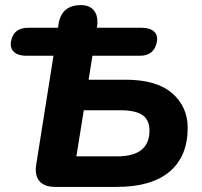

<svg xmlns="http://www.w3.org/2000/svg" viewBox="-20 -734 795 754"><path d="M197 0Q155 0 135.5 -22Q116 -44 122 -86L190 -515H83Q52 -515 35.5 -529.5Q19 -544 23 -570Q32 -625 91 -625H208L210 -640Q222 -714 298 -714Q333 -714 350 -691.5Q367 -669 361 -628L360 -625H536Q568 -625 584.5 -610.5Q601 -596 596 -570Q586 -515 529 -515H343L328 -421H472Q595 -421 656 -368Q717 -315 717 -232Q717 -120 646 -60Q575 0 438 0ZM280 -120H440Q567 -120 567 -221Q567 -262 540.5 -281.5Q514 -301 451 -301H309Z"/></svg>

Font: Nunito ExtraBold
Style: Italic
Weight: 800
Italic angle: -9°
Designer: Vernon Adams
Foundry: Vernon Adams
Version: Version 3.601; ttfautohint (v1.8.2.53-6de2)